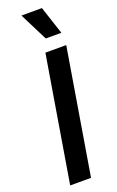

<svg xmlns="http://www.w3.org/2000/svg" viewBox="-182 -1005 636 1048"><g transform="rotate(-20 136.0 -481.0)"><path d="M272 -727.3H150.9L30.2 0H151.3ZM97.3 -962.4 179.3 -799.4H269.9L216.3 -962.4Z"/></g></svg>

Font: Magic Ui Pro Semi Bold
Style: Italic
Weight: 600
Italic angle: -9.39999°
Designer: Stefan Endress, Andreas Faust
Version: Version 1.000;FEAKit 1.0